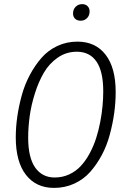

<svg xmlns="http://www.w3.org/2000/svg" viewBox="-20 -897 612 928"><path d="M370.1 -796.9Q353 -796.9 343 -806.4Q333 -815.9 333 -832Q333 -851.6 345.7 -864.3Q358.4 -877 377 -877Q393.6 -877 403.3 -867.2Q413.1 -857.4 413.1 -841.8Q413.1 -821.8 400.6 -809.3Q388.2 -796.9 370.1 -796.9ZM354 -695.8Q441.4 -695.8 490.2 -632.8Q539.1 -569.8 539.1 -452.1Q539.1 -401.9 532 -350.6Q524.9 -299.3 510.7 -246.6Q496.6 -193.8 472.2 -147.9Q447.8 -102.1 416 -66.2Q384.3 -30.3 339.1 -9.5Q293.9 11.2 241.2 11.2Q154.3 11.2 105.2 -52.2Q56.2 -115.7 56.2 -232.9Q56.2 -281.7 63.5 -332.8Q70.8 -383.8 85.2 -436.3Q99.6 -488.8 124.3 -534.9Q148.9 -581.1 180.7 -617.4Q212.4 -653.8 257.1 -674.8Q301.8 -695.8 354 -695.8ZM351.1 -647Q300.3 -647 259 -618.4Q217.8 -589.8 191.9 -545.4Q166 -501 148.2 -444.1Q130.4 -387.2 123.3 -334Q116.2 -280.8 116.2 -231Q116.2 -135.7 149.9 -87.4Q183.6 -39.1 244.1 -39.1Q282.2 -39.1 314.7 -54.2Q347.2 -69.3 370.8 -95Q394.5 -120.6 413.3 -155.5Q432.1 -190.4 444.3 -228Q456.5 -265.6 464.4 -306.9Q472.2 -348.1 475.6 -385Q479 -421.9 479 -456.1Q479 -551.8 446.3 -599.4Q413.6 -647 351.1 -647Z"/></svg>

Font: Fira Sans Compressed Light
Style: Italic
Weight: 300
Width: 3
Italic angle: -8°
Designer: Carrois Corporate & Edenspiekermann AG
Foundry: Carrois Corporate GbR & Edenspiekermann AG
Version: Version 4.203;PS 004.203;hotconv 1.0.88;makeotf.lib2.5.64775